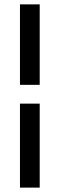

<svg xmlns="http://www.w3.org/2000/svg" viewBox="-20 -731 280 883"><path d="M162.6 -340.8H71.8V-710.9H162.6ZM71.8 131.8V-254.4H162.6V131.8Z"/></svg>

Font: RobotoCondensed-Regular
Style: Regular
Weight: 400
Designer: Google
Version: Version 2.001201; 2014